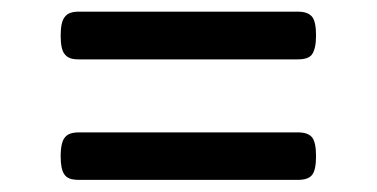

<svg xmlns="http://www.w3.org/2000/svg" viewBox="-20 -447 640 326"><path d="M485.8 -427.2Q503.4 -427.2 510.3 -418Q516.6 -409.7 516.6 -386.7Q516.6 -363.8 509.3 -354Q502.9 -346.2 485.8 -346.2H113.8Q105 -346.2 99.4 -348.1Q93.8 -350.1 90.3 -354.5Q83 -362.3 83 -386.7Q83 -409.7 89.8 -418Q93.3 -422.9 99.1 -425Q105 -427.2 113.8 -427.2ZM485.8 -222.2Q494.6 -222.2 500.2 -220.2Q505.9 -218.3 509.8 -213.9Q516.6 -205.6 516.6 -181.6Q516.6 -158.2 509.8 -149.9Q503.4 -141.6 485.8 -141.6H113.8Q104.5 -141.6 98.4 -143.8Q92.3 -146 88.9 -151.4Q83 -160.2 83 -181.6Q83 -206.1 90.8 -214.4Q97.2 -222.2 113.8 -222.2Z"/></svg>

Font: Courier Prime Medium
Style: Regular
Weight: 500
Designer: Alan Dague-Greene
Foundry: Quote-Unquote Apps
Version: Version 1.202